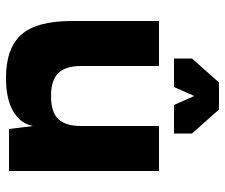

<svg xmlns="http://www.w3.org/2000/svg" viewBox="-75 -665 750 640"><g transform="rotate(90 300.0 -345.0)"><path d="M550 -500H400V-80L410 0H550ZM400 -80V-240Q400 -189 377 -164.5Q354 -140 300 -140Q248 -140 224 -164Q200 -188 200 -240V-500H50V-210Q50 -92 95.5 -41Q141 10 240 10Q310 10 351 -14Q392 -38 400 -80ZM175 -550H270L310 -640V-700H255L175 -610ZM425 -550V-610L345 -700H290V-640L330 -550Z"/></g></svg>

Font: Millimetre
Style: Bold
Weight: 800
Designer: Jérémy Landes
Version: Version 1.0